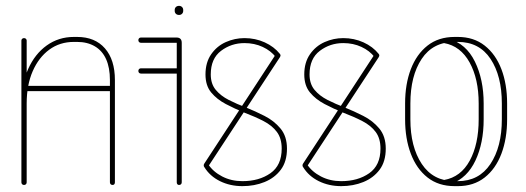

<svg xmlns="http://www.w3.org/2000/svg" viewBox="-20 -631 1794 655"><path d="M71 -9Q71 -5 68.5 -2.5Q66 0 62 0Q58 0 55.5 -2.5Q53 -5 53 -9V-493Q53 -496 55.5 -498.5Q58 -501 62 -501Q66 -501 68.5 -498.5Q71 -496 71 -493ZM71 -278Q71 -274 68.5 -271.5Q66 -269 62 -269Q58 -269 55.5 -271.5Q53 -274 53 -278Q53 -344 76 -395.5Q99 -447 139.5 -476Q180 -505 232 -505H243Q304 -505 338 -466Q372 -427 372 -358V-9Q372 -5 370 -2.5Q368 0 364 0Q360 0 357.5 -2.5Q355 -5 355 -9V-358Q355 -400 342 -429Q329 -458 303.5 -473Q278 -488 243 -488H232Q184 -488 148 -461.5Q112 -435 91.5 -388Q71 -341 71 -278ZM364 -338Q368 -338 370 -335.5Q372 -333 372 -329Q372 -325 370 -322.5Q368 -320 364 -320H66Q62 -320 59.5 -322.5Q57 -325 57 -329Q57 -333 59.5 -335.5Q62 -338 66 -338Z M461 -485Q457 -485 454.5 -487.5Q452 -490 452 -494Q452 -498 454.5 -500.5Q457 -503 461 -503H582Q600 -503 600 -485V-9Q600 -5 597.5 -2.5Q595 0 591 0Q587 0 585 -2.5Q583 -5 583 -9V-485ZM461 -380Q457 -380 454.5 -382.5Q452 -385 452 -389Q452 -393 454.5 -395.5Q457 -398 461 -398H591Q595 -398 597.5 -395.5Q600 -393 600 -389Q600 -385 597.5 -382.5Q595 -380 591 -380ZM576 -597Q576 -603 580 -607Q584 -611 591 -611Q597 -611 601 -607Q605 -603 605 -597V-594Q605 -588 601 -584Q597 -580 591 -580Q584 -580 580 -584Q576 -588 576 -594Z M921 -446Q923 -449 927 -449Q930 -449 932 -448Q934 -447 935.5 -445.5Q937 -444 937 -441Q937 -440 935 -436L691 -64Q689 -59 684 -59Q679 -59 677 -61.5Q675 -64 675 -67Q675 -68 675.5 -69.5Q676 -71 677 -73ZM677 -61Q676 -62 675.5 -63.5Q675 -65 675 -67Q675 -70 677 -73Q679 -76 683 -76Q687 -76 690 -71Q707 -45 738 -29Q769 -13 807 -13Q864 -13 902.5 -40Q941 -67 941 -124Q941 -159 924.5 -181Q908 -203 879 -218Q850 -233 813 -247Q781 -260 750.5 -276Q720 -292 700.5 -315.5Q681 -339 681 -377Q681 -418 700.5 -446Q720 -474 750.5 -487.5Q781 -501 814 -501Q851 -501 883 -486.5Q915 -472 935 -447Q936 -446 936.5 -444.5Q937 -443 937 -441Q937 -439 935 -437Q933 -435 931 -434Q929 -433 928 -433Q924 -433 921 -436Q904 -458 876 -471Q848 -484 814 -484Q769 -484 734 -457.5Q699 -431 699 -377Q699 -345 716 -324.5Q733 -304 760.5 -290Q788 -276 820 -264Q850 -252 882.5 -235.5Q915 -219 937 -192.5Q959 -166 959 -124Q959 -80 938 -52Q917 -24 882.5 -10Q848 4 807 4Q765 4 730.5 -13Q696 -30 677 -61Z M1258 -446Q1260 -449 1264 -449Q1267 -449 1269 -448Q1271 -447 1272.5 -445.5Q1274 -444 1274 -441Q1274 -440 1272 -436L1028 -64Q1026 -59 1021 -59Q1016 -59 1014 -61.5Q1012 -64 1012 -67Q1012 -68 1012.5 -69.5Q1013 -71 1014 -73ZM1014 -61Q1013 -62 1012.5 -63.5Q1012 -65 1012 -67Q1012 -70 1014 -73Q1016 -76 1020 -76Q1024 -76 1027 -71Q1044 -45 1075 -29Q1106 -13 1144 -13Q1201 -13 1239.5 -40Q1278 -67 1278 -124Q1278 -159 1261.5 -181Q1245 -203 1216 -218Q1187 -233 1150 -247Q1118 -260 1087.5 -276Q1057 -292 1037.5 -315.5Q1018 -339 1018 -377Q1018 -418 1037.5 -446Q1057 -474 1087.5 -487.5Q1118 -501 1151 -501Q1188 -501 1220 -486.5Q1252 -472 1272 -447Q1273 -446 1273.5 -444.5Q1274 -443 1274 -441Q1274 -439 1272 -437Q1270 -435 1268 -434Q1266 -433 1265 -433Q1261 -433 1258 -436Q1241 -458 1213 -471Q1185 -484 1151 -484Q1106 -484 1071 -457.5Q1036 -431 1036 -377Q1036 -345 1053 -324.5Q1070 -304 1097.5 -290Q1125 -276 1157 -264Q1187 -252 1219.5 -235.5Q1252 -219 1274 -192.5Q1296 -166 1296 -124Q1296 -80 1275 -52Q1254 -24 1219.5 -10Q1185 4 1144 4Q1102 4 1067.5 -13Q1033 -30 1014 -61Z M1362 -278Q1362 -344 1381.5 -395Q1401 -446 1438.5 -475.5Q1476 -505 1531 -505H1542Q1596 -505 1633.5 -475.5Q1671 -446 1690.5 -395Q1710 -344 1710 -278V-224Q1710 -158 1690.5 -106.5Q1671 -55 1633.5 -25.5Q1596 4 1542 4H1531Q1476 4 1438.5 -25.5Q1401 -55 1381.5 -106.5Q1362 -158 1362 -224ZM1380 -278V-224Q1380 -130 1419 -71.5Q1458 -13 1531 -13H1542Q1614 -13 1653 -71.5Q1692 -130 1692 -224V-278Q1692 -372 1653.5 -430Q1615 -488 1542 -488H1531Q1457 -488 1418.5 -430Q1380 -372 1380 -278ZM1495 -484 1512 -498Q1570 -482 1600 -421Q1630 -360 1630 -278V-224Q1630 -143 1602 -83.5Q1574 -24 1520 -4L1495 -17Q1552 -27 1582.5 -83Q1613 -139 1613 -224V-278Q1613 -362 1582 -418Q1551 -474 1495 -484Z"/></svg>

Font: Libertine-Super Thin
Style: Regular
Weight: 100
Designer: Bastien Sozeau
Foundry: NBR — Bastien Sozeau
Version: Version 2.003;gftools[0.9.33]